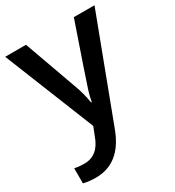

<svg xmlns="http://www.w3.org/2000/svg" viewBox="-186 -649 909 998"><g transform="rotate(-30 268.0 -150.0)"><path d="M0 -540H125L234.9 -233.9Q259.8 -168.5 268.1 -110.8H272Q276.4 -137.7 288.1 -176Q299.8 -214.4 412.1 -540H536.1L305.2 71.8Q242.2 240.2 95.2 240.2Q57.1 240.2 21 231.9V141.1Q46.9 147 80.1 147Q163.1 147 196.8 50.8L216.8 0Z"/></g></svg>

Font: JBL Sans
Style: Semibold
Weight: 600
Version: Version 1.10